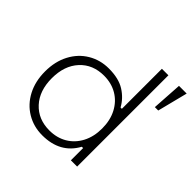

<svg xmlns="http://www.w3.org/2000/svg" viewBox="-181 -863 1041 1041"><g transform="rotate(45 339.0 -343.0)"><path d="M678 -700 634 -526H608L619 -700ZM538 0H490V-94H480Q421 14 284 14Q218 14 164.5 -18Q111 -50 80.5 -108Q50 -166 50 -242Q50 -318 80.5 -376Q111 -434 164.5 -466Q218 -498 284 -498Q360 -498 406.5 -468.5Q453 -439 478 -393H488V-700H538ZM293 -452Q207 -452 154.5 -395Q102 -338 102 -242Q102 -146 154.5 -89Q207 -32 293 -32Q350 -32 394 -58Q438 -84 463 -131.5Q488 -179 488 -242Q488 -305 463 -352.5Q438 -400 394 -426Q350 -452 293 -452Z"/></g></svg>

Font: Space Grotesk Variable
Style: Regular
Weight: 400
Designer: Florian Karsten (Space Grotesk), Colophon Foundry (Space Mono)
Foundry: Florian Karsten
Version: Version 1.106